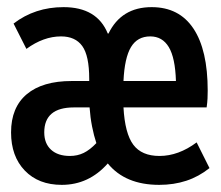

<svg xmlns="http://www.w3.org/2000/svg" viewBox="-20 -506 620 538"><path d="M153 12Q88 12 49.5 -28Q11 -68 11 -135Q11 -205 55 -242Q99 -279 181 -279H230V-285Q230 -350 210.5 -377Q191 -404 151 -404Q102 -404 54 -369L18 -440Q48 -463 83 -474.5Q118 -486 158 -486Q252 -486 282 -412H284Q320 -486 405 -486Q482 -486 522 -426Q562 -366 562 -252Q562 -241 561.5 -230Q561 -219 559 -205H326Q330 -132 353.5 -100.5Q377 -69 427 -69Q480 -69 531 -107L567 -35Q537 -11 502 0.5Q467 12 426 12Q331 12 282 -48Q229 12 153 12ZM176 -69Q197 -69 214.5 -77.5Q232 -86 250 -105Q243 -126 238 -151.5Q233 -177 231 -205H187Q104 -205 104 -135Q104 -104 123 -86.5Q142 -69 176 -69ZM326 -279H473Q471 -344 453 -374Q435 -404 401 -404Q365 -404 347 -374Q329 -344 326 -279Z"/></svg>

Font: Sometype Mono SemiBold
Style: Regular
Weight: 600
Designer: Ryoichi Tsunekawa
Foundry: Dharma Type
Version: Version 1.001